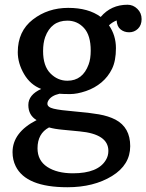

<svg xmlns="http://www.w3.org/2000/svg" viewBox="-20 -538 615 807"><path d="M403.3 -466.8Q446.8 -518.1 516.1 -518.1Q539.6 -518.1 557.4 -500.7Q575.2 -483.4 575.2 -457.8Q575.2 -432.1 559.8 -417.2Q544.4 -402.3 522.9 -402.3Q501.5 -402.3 486.6 -414.6Q471.7 -426.8 470.2 -452.1Q452.6 -445.3 438 -431.6Q467.3 -389.2 467.3 -335.7Q467.3 -282.2 450.9 -248.8Q434.6 -215.3 406.5 -191.7Q378.4 -168 341.3 -155.3Q304.2 -142.6 274.7 -142.6Q245.1 -142.6 230 -144Q194.8 -136.2 182.6 -114.3Q179.2 -108.9 179.2 -102.1Q179.2 -87.4 205.6 -81.1Q231.9 -74.7 293.7 -69.6Q355.5 -64.5 395.8 -57.4Q436 -50.3 465.3 -35.2Q527.3 -2.4 527.3 76.2Q527.3 154.8 450.7 201.9Q374 249 263.2 249Q89.4 249 45.9 160.6Q32.7 133.8 32.7 101.6Q32.7 18.6 133.8 -33.2Q99.1 -53.7 99.1 -96.7Q99.1 -139.6 153.3 -164.1Q107.4 -181.6 81.1 -226.8Q54.7 -272 54.7 -318.8Q54.7 -406.7 117.9 -455.8Q181.2 -504.9 266.6 -504.9Q352.1 -504.9 403.3 -466.8ZM263.2 -198.7Q327.6 -198.7 352.5 -267.1Q361.3 -290.5 361.3 -325.2Q361.3 -389.6 333 -420.4Q304.7 -451.2 263.2 -451.2Q195.3 -451.2 169.9 -382.3Q161.1 -357.4 161.1 -323.2Q161.1 -260.7 191.7 -229.7Q222.2 -198.7 263.2 -198.7ZM186 -2.4Q137.7 23.4 137.7 85.4Q137.7 136.7 178.7 163.6Q219.7 190.4 286.6 190.4Q391.6 190.4 424.8 134.8Q435.5 117.7 435.5 96.2Q435.5 25.4 314.5 14.2Q276.4 10.3 243.2 7.3Q210 4.4 186 -2.4Z"/></svg>

Font: Arbutus Slab
Style: Regular
Weight: 400
Version: Version 1.002; ttfautohint (v0.92) -l 10 -r 16 -G 200 -x 7 -